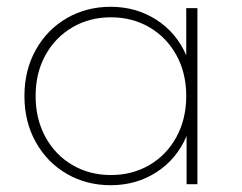

<svg xmlns="http://www.w3.org/2000/svg" viewBox="-20 -543 713 566"><path d="M562 -519V0H530V-142Q501 -74 441.5 -35.5Q382 3 306 3Q235 3 177 -30.5Q119 -64 85.5 -124Q52 -184 52 -260Q52 -336 85.5 -396Q119 -456 177 -489.5Q235 -523 306 -523Q381 -523 440.5 -485Q500 -447 529 -380V-519ZM529 -260Q529 -328 500 -380.5Q471 -433 420.5 -462.5Q370 -492 307 -492Q244 -492 193.5 -462.5Q143 -433 114 -380.5Q85 -328 85 -260Q85 -192 114 -139Q143 -86 193.5 -56.5Q244 -27 307 -27Q370 -27 420.5 -56.5Q471 -86 500 -139Q529 -192 529 -260Z"/></svg>

Font: Montserrat Alternates ExLight
Style: Regular
Weight: 275
Designer: Julieta Ulanovsky
Foundry: Julieta Ulanovsky
Version: Version 7.200